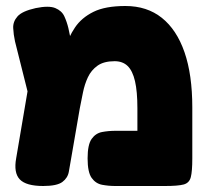

<svg xmlns="http://www.w3.org/2000/svg" viewBox="-20 -611 690 640"><path d="M621 -253V-83Q621 -40 616 -20.5Q611 -1 592 4Q573 9 530 9H364Q342 9 320.5 5Q299 1 285.5 -18Q272 -37 272 -83Q272 -129 285.5 -148Q299 -167 320.5 -171Q342 -175 365 -175H438V-250Q438 -306 430 -340.5Q422 -375 405.5 -391Q389 -407 362 -407Q326 -407 305 -392Q284 -377 273 -353.5Q262 -330 256.5 -302.5Q251 -275 246 -250L217 -82Q213 -60 209.5 -39Q206 -18 188 -4.5Q170 9 124 9Q67 9 46 -13Q25 -35 34 -84L80 -355L144 -278Q162 -318 173 -361.5Q184 -405 196 -446Q208 -487 230 -519.5Q252 -552 291.5 -571.5Q331 -591 398 -591Q470 -591 519.5 -551.5Q569 -512 595 -437Q621 -362 621 -253ZM105 -174 30 -473Q25 -496 24 -517.5Q23 -539 38.5 -556.5Q54 -574 99 -584Q143 -593 164.5 -584Q186 -575 194.5 -556.5Q203 -538 208 -517L251 -313Z"/></svg>

Font: Fredoka
Style: Bold
Weight: 700
Designer: Ben Nathan
Foundry: Milena B. Brandão, Ben Nathan
Version: Version 2.001